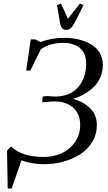

<svg xmlns="http://www.w3.org/2000/svg" viewBox="-20 -926 616 1092"><path d="M20 -68.8 42 -92.8Q106 -33.2 229 -33.2Q283.2 -33.2 329.6 -54Q376 -74.7 406 -116.9Q436 -159.2 436 -214.8Q436 -280.3 394.8 -314.7Q353.5 -349.1 294.9 -349.1Q271.5 -349.1 220.2 -344.2L222.2 -372.1L223.1 -377L249 -379.9Q277.3 -377 296.9 -377Q338.4 -377 371.8 -391.8Q405.3 -406.7 426.5 -432.4Q447.8 -458 459 -491.5Q470.2 -524.9 470.2 -563Q470.2 -624.5 433.6 -653.3Q397 -682.1 340.8 -682.1Q262.2 -682.1 211.9 -645L152.8 -524.9H128.9L154.8 -702.1H180.2L210 -687Q273.9 -710.9 346.2 -710.9Q388.2 -710.9 426.3 -701.9Q464.4 -692.9 495.8 -675Q527.3 -657.2 546.1 -627Q564.9 -596.7 564.9 -558.1Q564.9 -518.6 550 -485.1Q535.2 -451.7 510 -428.2Q484.9 -404.8 456.5 -389.2Q428.2 -373.5 396 -363.8Q456.5 -346.7 493.7 -309.3Q530.8 -272 530.8 -214.8Q530.8 -161.6 504.6 -118.4Q478.5 -75.2 435.5 -48.1Q392.6 -21 340.1 -6.6Q287.6 7.8 231.9 7.8Q158.2 7.8 102.1 -14.2L46.9 146H23.9ZM304.2 -897 327.1 -905.8 366.2 -818.8 434.1 -905.8 455.1 -897 409.2 -805.2Q395.5 -777.8 383.5 -766.8Q371.6 -755.9 356 -755.9Q340.3 -755.9 332.3 -766.8Q324.2 -777.8 319.8 -805.2Z"/></svg>

Font: Dihjauti S
Style: Bold Italic
Weight: 700
Italic angle: -9°
Designer: T. Christopher White
Version: Version 3.0.0